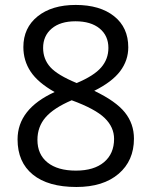

<svg xmlns="http://www.w3.org/2000/svg" viewBox="-20 -744 612 774"><path d="M285.2 -724.1Q382.8 -724.1 439.9 -678.7Q497.1 -633.3 497.1 -553.2Q497.1 -500.5 464.4 -457Q431.6 -413.6 359.9 -377.9Q446.8 -336.4 483.4 -290.8Q520 -245.1 520 -185.1Q520 -96.2 458 -43.2Q396 9.8 288.1 9.8Q173.8 9.8 112.3 -40.3Q50.8 -90.3 50.8 -182.1Q50.8 -304.7 200.2 -373Q132.8 -411.1 103.5 -455.3Q74.2 -499.5 74.2 -554.2Q74.2 -631.8 131.6 -678Q189 -724.1 285.2 -724.1ZM130.9 -180.2Q130.9 -121.6 171.6 -88.9Q212.4 -56.2 286.1 -56.2Q358.9 -56.2 399.4 -90.3Q439.9 -124.5 439.9 -184.1Q439.9 -231.4 401.9 -268.3Q363.8 -305.2 269 -339.8Q196.3 -308.6 163.6 -270.8Q130.9 -232.9 130.9 -180.2ZM284.2 -658.2Q223.1 -658.2 188.5 -628.9Q153.8 -599.6 153.8 -550.8Q153.8 -505.9 182.6 -473.6Q211.4 -441.4 289.1 -409.2Q358.9 -438.5 387.9 -472.2Q417 -505.9 417 -550.8Q417 -600.1 381.6 -629.2Q346.2 -658.2 284.2 -658.2Z"/></svg>

Font: f01525491
Style: Regular
Weight: 400
Foundry: Ascender Corporation
Version: Version 1.10